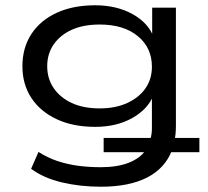

<svg xmlns="http://www.w3.org/2000/svg" viewBox="-20 -519 790 728"><path d="M362 189Q284 189 214.5 172.5Q145 156 98 121L126 57Q160 79 197.5 91.5Q235 104 276 109.5Q317 115 362 115Q424 115 467 98.5Q510 82 532 51L531 58H373V4H562L550 10Q553 -1 554.5 -11Q556 -21 556 -34V-158H562Q541 -105 481.5 -71.5Q422 -38 341 -38Q257 -38 195 -67Q133 -96 99 -147.5Q65 -199 65 -268Q65 -338 99 -390Q133 -442 195 -470.5Q257 -499 341 -499Q422 -499 482.5 -465.5Q543 -432 563 -377L557 -379V-490H647V-42Q647 -25 645.5 -10.5Q644 4 641 17L631 4H736V58H621L632 51Q606 119 538 154Q470 189 362 189ZM358 -108Q418 -108 462.5 -128.5Q507 -149 531.5 -184Q556 -219 556 -266Q556 -338 502.5 -382Q449 -426 358 -426Q296 -426 252 -406Q208 -386 183.5 -350.5Q159 -315 159 -268Q159 -221 183.5 -185Q208 -149 252 -128.5Q296 -108 358 -108Z"/></svg>

Font: Nunito Sans 10pt Expanded
Style: Regular
Weight: 400
Width: 7
Designer: Vernon Adams
Foundry: Vernon Adams
Version: Version 3.101;gftools[0.9.27]